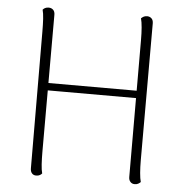

<svg xmlns="http://www.w3.org/2000/svg" viewBox="-51 -746 768 805"><g transform="rotate(5 333.0 -344.0)"><path d="M148 -94Q148 -64 149.5 -40Q151 -16 155 -2Q152 2 146 5.5Q140 9 130 9Q119 9 112.5 1.5Q106 -6 106 -19L104 -594Q104 -624 102.5 -648Q101 -672 97 -686Q100 -690 106 -693.5Q112 -697 122 -697Q133 -697 140.5 -690Q148 -683 148 -669ZM562 -94Q562 -64 564 -40Q566 -16 570 -2Q566 2 560 5.5Q554 9 545 9Q534 9 527 1.5Q520 -6 520 -19L519 -594Q519 -624 517 -648Q515 -672 511 -686Q515 -690 521 -693.5Q527 -697 536 -697Q547 -697 554.5 -690Q562 -683 562 -669ZM134 -382H539V-351H134Z"/></g></svg>

Font: Arima Thin ExtraLight
Style: Regular
Weight: 250
Version: Version 1.100